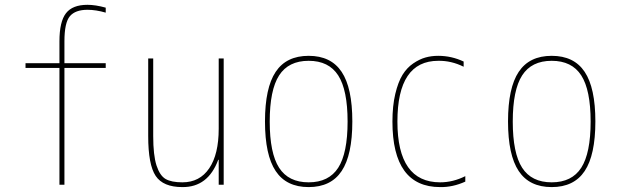

<svg xmlns="http://www.w3.org/2000/svg" viewBox="-20 -760 2540 790"><path d="M339.8 -719.7Q290 -719.7 267.6 -693.4Q245.1 -667 245.1 -589.8V-500H415V-480.5H245.1V0H224.6V-480.5H85V-500H224.6V-589.8Q224.6 -670.9 251.5 -705.6Q278.3 -740.2 339.8 -740.2Q373 -740.2 415 -728.5V-708Q375 -719.7 339.8 -719.7Z M879.9 -102.5H877.9Q835.9 10.7 730.5 9.8Q651.4 9.8 620.6 -36.1Q589.8 -82 589.8 -200.2V-519.5H610.4V-200.2Q610.4 -121.1 624 -79.1Q637.7 -37.1 661.6 -23.4Q685.5 -9.8 730.5 -9.8Q801.8 -9.8 840.8 -67.4Q879.9 -125 879.9 -230.5V-519.5H900.4V0H879.9Z M1128.4 -69.8Q1167 -9.8 1250 -9.8Q1333 -9.8 1371.6 -69.8Q1410.2 -129.9 1410.2 -259.8Q1410.2 -389.6 1371.6 -449.7Q1333 -509.8 1250 -509.8Q1167 -509.8 1128.4 -449.7Q1089.8 -389.6 1089.8 -259.8Q1089.8 -129.9 1128.4 -69.8ZM1385.7 -56.2Q1341.8 9.8 1250 9.8Q1158.2 9.8 1114.3 -56.2Q1070.3 -122.1 1070.3 -260.3Q1070.3 -398.4 1114.3 -464.4Q1158.2 -530.3 1250 -530.3Q1341.8 -530.3 1385.7 -464.4Q1429.7 -398.4 1429.7 -260.3Q1429.7 -122.1 1385.7 -56.2Z M1791 -9.8Q1843.8 -9.8 1894.5 -35.2V-12.7Q1842.8 10.7 1791 9.8Q1594.7 9.8 1594.7 -259.8Q1594.7 -324.2 1606.4 -373.5Q1618.2 -422.9 1636.2 -452.1Q1654.3 -481.4 1680.2 -499Q1706.1 -516.6 1730.5 -523.4Q1754.9 -530.3 1783.2 -530.3Q1837.9 -530.3 1887.7 -506.8V-485.4Q1836.9 -510.7 1783.2 -509.8Q1615.2 -509.8 1615.2 -259.8Q1615.2 -9.8 1791 -9.8Z M2128.4 -69.8Q2167 -9.8 2250 -9.8Q2333 -9.8 2371.6 -69.8Q2410.2 -129.9 2410.2 -259.8Q2410.2 -389.6 2371.6 -449.7Q2333 -509.8 2250 -509.8Q2167 -509.8 2128.4 -449.7Q2089.8 -389.6 2089.8 -259.8Q2089.8 -129.9 2128.4 -69.8ZM2385.7 -56.2Q2341.8 9.8 2250 9.8Q2158.2 9.8 2114.3 -56.2Q2070.3 -122.1 2070.3 -260.3Q2070.3 -398.4 2114.3 -464.4Q2158.2 -530.3 2250 -530.3Q2341.8 -530.3 2385.7 -464.4Q2429.7 -398.4 2429.7 -260.3Q2429.7 -122.1 2385.7 -56.2Z"/></svg>

Font: Mgen+ 1m thin
Style: Regular
Weight: 100
Designer: [Source Han Sans]
Ryoko NISHIZUKA  (kana & ideographs); Paul D. Hunt (Latin, Greek & Cyrillic); Wenlong ZHANG  (bopomofo
Version: Version 1.059.20150602